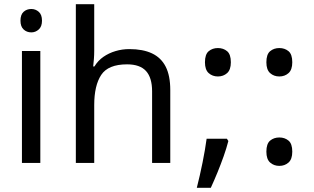

<svg xmlns="http://www.w3.org/2000/svg" viewBox="-20 -780 1504 919"><path d="M173 -536V0H85V-536ZM130 -737Q150 -737 165.5 -723.5Q181 -710 181 -681Q181 -653 165.5 -639Q150 -625 130 -625Q108 -625 93 -639Q78 -653 78 -681Q78 -710 93 -723.5Q108 -737 130 -737Z M431 -537Q431 -518 429.5 -498Q428 -478 426 -462H432Q449 -490 475 -508Q501 -526 533 -535.5Q565 -545 599 -545Q664 -545 707.5 -524.5Q751 -504 773 -461Q795 -418 795 -349V0H708V-343Q708 -408 679 -440Q650 -472 588 -472Q498 -472 464.5 -421.5Q431 -371 431 -277V0H343V-760H431Z M1066 -116 1073 -105Q1064 -70 1050.5 -32Q1037 6 1021.5 44Q1006 82 989 119H922Q937 60 949.5 -2Q962 -64 969 -116ZM1023 -414Q997 -414 979 -430Q961 -446 961 -482Q961 -520 979 -535Q997 -550 1023 -550Q1049 -550 1067 -535Q1085 -520 1085 -482Q1085 -446 1067 -430Q1049 -414 1023 -414Z M1317 -414Q1291 -414 1273 -430Q1255 -446 1255 -482Q1255 -520 1273 -535Q1291 -550 1317 -550Q1343 -550 1361 -535Q1379 -520 1379 -482Q1379 -446 1361 -430Q1343 -414 1317 -414ZM1317 14Q1291 14 1273 -2Q1255 -18 1255 -54Q1255 -92 1273 -107Q1291 -122 1317 -122Q1343 -122 1361 -107Q1379 -92 1379 -54Q1379 -18 1361 -2Q1343 14 1317 14Z"/></svg>

Font: hexlmalayalam05
Style: Book
Weight: 400
Designer: Jelle Bosma - Monotype Design Team
Foundry: Monotype Imaging Inc.
Version: Version 2.003